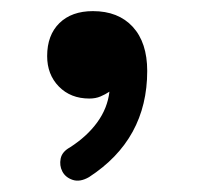

<svg xmlns="http://www.w3.org/2000/svg" viewBox="-20 -757 349 340"><path d="M144.5 -737.3Q189.5 -737.3 215.1 -709.5Q240.7 -681.6 240.7 -631.3Q240.7 -510.3 137.7 -443.4Q121.6 -434.1 108.6 -438.5Q95.7 -442.9 90.3 -453.6Q85 -463.9 87.4 -476.1Q89.8 -488.3 104 -496.1Q134.3 -515.6 152.3 -540.5Q170.4 -565.4 173.8 -594.7Q166.5 -589.8 158 -586.2Q149.4 -582.5 138.2 -582.5Q105 -582.5 84.2 -603.8Q63.5 -625 63.5 -657.7Q63.5 -694.8 85.2 -716.1Q106.9 -737.3 144.5 -737.3Z"/></svg>

Font: Mikhak-FD SemiBold
Style: Regular
Weight: 600
Designer: Amin Abedi
Version: Version 3.2